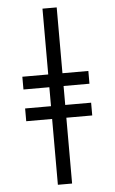

<svg xmlns="http://www.w3.org/2000/svg" viewBox="-63 -865 626 1049"><g transform="rotate(-5 250.0 -340.0)"><path d="M211 143V-218H69V-288H211V-392H69V-462H211V-823H289V-462H431V-392H289V-288H431V-218H289V143Z"/></g></svg>

Font: Iosevka Gothic
Style: Regular
Weight: 400
Monospace: yes
Designer: Belleve Invis
Foundry: Belleve Invis
Version: Version 15.5.1; ttfautohint (v1.8.4)